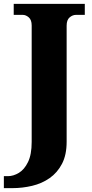

<svg xmlns="http://www.w3.org/2000/svg" viewBox="-44 -734 476 994"><path d="M-24 240V178H-3Q25 178 53.5 161Q82 144 101 105Q120 66 120 1V-602Q120 -631 105 -644Q90 -657 74 -657H27V-714H395V-657H349Q332 -657 316.5 -644Q301 -631 301 -601V0Q301 68 277 114Q253 160 213 188Q173 216 122.5 228Q72 240 20 240Z"/></svg>

Font: Noto Serif Georgian ExtraBold
Style: Regular
Weight: 800
Designer: Monotype Design Team, Akaki Razmadze
Foundry: Google LLC
Version: Version 2.003; ttfautohint (v1.8.4.7-5d5b)